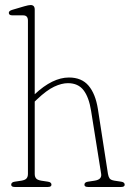

<svg xmlns="http://www.w3.org/2000/svg" viewBox="-20 -743 516 763"><path d="M118 -705V-368.5Q189 -435 254 -435Q304.5 -435 332 -402.5Q359.5 -370 369 -310L409 -52Q411 -40.5 415.5 -34Q420 -27.5 435 -25L461.5 -21Q475.5 -19 475.5 -9Q475.5 0 461.5 0H329.5Q315.5 0 315.5 -9Q315.5 -19 329.5 -21L356 -25Q385.5 -29.5 382 -52L342 -302.5Q333.5 -356.5 312 -384.5Q290.5 -412.5 250 -412.5Q225 -412.5 195.2 -398.5Q165.5 -384.5 127.5 -348.5L118 -339.5V-52Q118 -40.5 123.5 -34Q129 -27.5 144 -25L170.5 -21Q184.5 -19 184.5 -9Q184.5 0 170.5 0H38.5Q24.5 0 24.5 -9Q24.5 -19 38.5 -21L65 -25Q80 -27.5 85.5 -34Q91 -40.5 91 -52V-661Q91 -682 72 -682H29.5Q15 -682 15 -692Q15 -700 29 -704L76.5 -718Q94 -723 101.5 -723Q118 -723 118 -705Z"/></svg>

Font: Fraunces 144pt SuperSoft Thin
Style: Regular
Weight: 100
Version: Version 1.000;[0bf87f6ff]